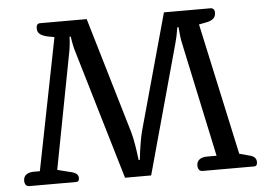

<svg xmlns="http://www.w3.org/2000/svg" viewBox="-50 -761 1150 827"><g transform="rotate(-5 525.0 -347.5)"><path d="M44 0Q34 0 29 -7Q24 -14 24 -25Q24 -42 36 -51Q48 -60 69 -60H95L208 -630L180 -635Q157 -640 146 -649Q135 -658 135 -674Q135 -695 151 -695H353L502 -192Q514 -148 523 -71H528Q537 -148 548 -192L687 -695H889Q896 -695 901 -690Q906 -685 906 -674Q906 -658 895 -648.5Q884 -639 860 -635L833 -630L957 -60L998 -49Q1015 -45 1022.5 -37.5Q1030 -30 1030 -18Q1030 0 1017 0H793Q783 0 778 -7Q773 -14 773 -25Q773 -42 785 -51Q797 -60 818 -60H859L753 -556Q747 -583 744 -626H739Q732 -583 724 -556L571 0H458L293 -556Q284 -583 278 -626H273Q271 -583 265 -556L170 -59L226 -45Q244 -41 252 -34Q260 -27 260 -16Q260 0 247 0Z"/></g></svg>

Font: Maitree Medium
Style: Regular
Weight: 500
Designer: CadsonDemak Team
Foundry: CadsonDemak
Version: Version 1.010